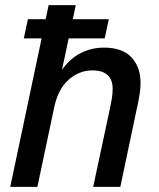

<svg xmlns="http://www.w3.org/2000/svg" viewBox="-20 -730 621 750"><path d="M20 0 170 -710H276L222 -457Q253 -501 295 -522.5Q337 -544 386 -544Q458 -544 493.5 -506Q529 -468 529 -407Q529 -381 523.5 -350.5Q518 -320 513 -299L450 0H344L410 -309Q414 -327 417 -345.5Q420 -364 420 -384Q420 -418 400.5 -436.5Q381 -455 341 -455Q289 -455 248 -418.5Q207 -382 192 -312L126 0ZM73 -580 89 -655H405L389 -580Z"/></svg>

Font: Geist Medium
Style: Italic
Weight: 500
Italic angle: -12°
Designer: Basement.studio, Andrés Briganti, Mateo Zaragoza
Foundry: Basement.studio, Vercel, Andrés Briganti, Guido Ferreyra, Mateo Zaragoza
Version: Version 1.500; ttfautohint (v1.8.4.7-5d5b)